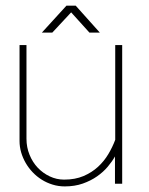

<svg xmlns="http://www.w3.org/2000/svg" viewBox="-20 -647 523 676"><path d="M410.2 -488.3H385.7V-154.8Q376.5 -129.9 361.6 -104.7Q346.7 -79.6 325 -59.6Q303.2 -39.6 273.9 -27.1Q244.6 -14.6 205.6 -14.6Q179.2 -14.6 155.3 -25.9Q131.3 -37.1 113 -56.4Q94.7 -75.7 84 -102.1Q73.2 -128.4 73.2 -158.7V-488.3H48.8V-150.4Q48.8 -130.4 54.4 -110.8Q60.1 -91.3 70.3 -73.5Q80.6 -55.7 95 -40.5Q109.4 -25.4 127 -14.4Q144.5 -3.4 165 2.9Q185.5 9.3 208 9.3Q243.2 9.3 271.5 -0.7Q299.8 -10.7 321.8 -26.1Q343.8 -41.5 359.4 -60.1Q375 -78.6 384.8 -96.2V0H410.2ZM294.9 -532.2H331.5L246.6 -627H213.9L127.4 -532.2H164.1L230.5 -603.5Z"/></svg>

Font: SaysetthaMai Thin
Style: Regular
Weight: 100
Designer: John M. Durdin
Foundry: Lao Script for Windows
Version: Version 1.101